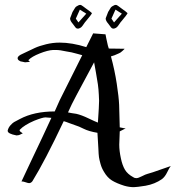

<svg xmlns="http://www.w3.org/2000/svg" viewBox="-20 -773 734 790"><path d="M449.2 -680.7 481.4 -716.8 455.1 -733.4 438.5 -696.3ZM449.2 -655.3H446.3Q442.4 -655.3 439.5 -657.7Q436.5 -660.2 432.6 -666Q428.7 -671.9 426.8 -673.8Q415 -687.5 415 -695.3V-698.2Q418 -704.1 420.4 -711.9Q422.9 -719.7 424.8 -723.6Q426.8 -726.6 430.2 -732.4Q433.6 -738.3 435.5 -741.2Q437.5 -744.1 441.9 -747.1Q446.3 -750 451.2 -752Q453.1 -752.9 456.1 -752.9Q460.9 -752.9 468.8 -746.6Q476.6 -740.2 478.5 -739.3Q502 -722.7 504.9 -718.8Q502 -711.9 480.5 -686.5Q476.6 -682.6 471.2 -674.3Q465.8 -666 461.4 -661.6Q457 -657.2 449.2 -655.3ZM302.7 -680.7 335 -716.8 308.6 -733.4 292 -696.3ZM302.7 -655.3H299.8Q295.9 -655.3 293 -657.7Q290 -660.2 286.1 -666Q282.2 -671.9 280.3 -673.8Q268.6 -687.5 268.6 -695.3V-698.2Q271.5 -704.1 273.9 -711.9Q276.4 -719.7 278.3 -723.6Q280.3 -726.6 283.7 -732.4Q287.1 -738.3 289.1 -741.2Q291 -744.1 295.4 -747.1Q299.8 -750 304.7 -752Q306.6 -752.9 309.6 -752.9Q314.5 -752.9 322.3 -746.6Q330.1 -740.2 332 -739.3Q355.5 -722.7 358.4 -718.8Q355.5 -711.9 334 -686.5Q330.1 -682.6 324.7 -674.3Q319.3 -666 314.9 -661.6Q310.5 -657.2 302.7 -655.3ZM427.7 -573.2Q427.7 -573.2 430.7 -573.2Q443.4 -573.2 461.9 -572.8Q480.5 -572.3 493.2 -572.3Q492.2 -571.3 483.9 -563.5Q475.6 -555.7 469.7 -553.7Q449.2 -543.9 436.5 -541Q452.1 -483.4 460.4 -428.7Q468.8 -374 470.2 -341.3Q471.7 -308.6 472.7 -249Q476.6 -248 484.9 -246.6Q493.2 -245.1 497.1 -244.1Q491.2 -242.2 483.4 -237.8Q475.6 -233.4 472.7 -232.4Q472.7 -222.7 471.7 -204.6Q470.7 -186.5 470.7 -177.7Q470.7 -152.3 477.5 -121.1Q483.4 -92.8 494.1 -74.7Q504.9 -56.6 528.3 -43.9Q533.2 -40 541 -40Q548.8 -40 564 -47.9Q579.1 -55.7 586.9 -57.6Q605.5 -62.5 636.2 -73.7Q667 -85 682.6 -89.8Q676.8 -83 668 -64.5Q659.2 -45.9 646.5 -36.1Q617.2 -15.6 579.1 -8.8Q542 -2.9 530.3 -2.9Q511.7 -2.9 491.2 -8.8Q460 -18.6 440.9 -30.3Q421.9 -42 408.2 -65.4Q398.4 -81.1 393.6 -98.6Q388.7 -116.2 387.2 -126.5Q385.7 -136.7 384.8 -161.1Q383.8 -185.5 382.8 -195.3Q380.9 -216.8 380.9 -226.6Q345.7 -232.4 324.2 -243.2Q302.7 -253.9 292 -256.8Q282.2 -259.8 266.1 -266.1Q250 -272.5 242.2 -274.4Q164.1 -109.4 113.3 -27.3Q107.4 -19.5 99.6 -19.5Q95.7 -19.5 85.9 -22.9Q76.2 -26.4 70.3 -26.4H68.4Q81.1 -53.7 107.4 -109.4Q133.8 -165 155.3 -210.4Q176.8 -255.9 191.4 -288.1Q171.9 -290 167 -290Q155.3 -290 121.1 -276.4Q80.1 -258.8 61.5 -239.3Q60.5 -237.3 60.5 -236.3Q60.5 -235.4 62 -233.4Q63.5 -231.4 65.4 -230Q67.4 -228.5 69.8 -227.1Q72.3 -225.6 73.2 -223.6Q69.3 -222.7 64.9 -220.2Q60.5 -217.8 56.2 -216.8Q51.8 -215.8 47.9 -215.8Q11.7 -222.7 11.7 -234.4V-236.3Q14.6 -248 22.9 -257.3Q31.2 -266.6 37.6 -270.5Q43.9 -274.4 61.5 -283.2Q120.1 -314.5 205.1 -314.5Q225.6 -360.4 225.6 -360.4Q225.6 -360.4 318.4 -545.9Q311.5 -547.9 296.9 -551.8Q282.2 -555.7 274.4 -557.6Q265.6 -558.6 252.4 -561.5Q239.3 -564.5 229 -565.9Q218.8 -567.4 208 -567.4H199.2Q176.8 -566.4 143.6 -553.2Q110.4 -540 97.7 -526.4Q96.7 -524.4 97.2 -523.9Q97.7 -523.4 100.1 -521.5Q102.5 -519.5 103.5 -518.6Q85 -516.6 83 -516.6Q81.1 -517.6 74.2 -518.6Q67.4 -519.5 64.5 -520.5Q61.5 -521.5 57.6 -524.4Q53.7 -527.3 52.7 -531.2V-534.2Q52.7 -543 73.2 -551.8Q105.5 -567.4 123.5 -575.7Q141.6 -584 169.4 -590.8Q197.3 -597.7 225.6 -597.7Q276.4 -597.7 335 -579.1Q363.3 -635.7 363.3 -635.7Q414.1 -631.8 414.1 -631.8Q414.1 -628.9 417.5 -614.3Q420.9 -599.6 423.8 -585.9ZM259.8 -310.5Q272.5 -307.6 293.9 -304.7Q315.4 -299.8 343.8 -286.1Q372.1 -272.5 382.8 -268.6Q387.7 -338.9 387.7 -358.4Q387.7 -361.3 387.2 -369.1Q386.7 -377 386.7 -381.8Q385.7 -405.3 382.8 -425.8Q379.9 -446.3 375 -473.1Q370.1 -500 367.2 -516.6Q294.9 -381.8 294.9 -381.8Q273.4 -341.8 259.8 -310.5Z"/></svg>

Font: Shelly2023
Style: Regular
Weight: 400
Version: Version 0.2